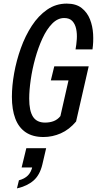

<svg xmlns="http://www.w3.org/2000/svg" viewBox="-20 -750 537 1065"><path d="M221 10Q162 10 123 -16Q84 -42 65 -92Q46 -142 46 -213Q46 -274 58.5 -344Q71 -414 95.5 -482.5Q120 -551 156.5 -607Q193 -663 241.5 -696.5Q290 -730 350 -730Q402 -730 433 -705.5Q464 -681 479 -643Q494 -605 496.5 -561Q499 -517 493 -476H399Q404 -503 406 -533Q408 -563 402.5 -589.5Q397 -616 381.5 -633Q366 -650 336 -650Q300 -650 269.5 -619Q239 -588 215.5 -537Q192 -486 175.5 -426.5Q159 -367 150.5 -308Q142 -249 142 -203Q142 -135 163 -102.5Q184 -70 230 -70Q257 -70 278.5 -78.5Q300 -87 315 -106L402 -76Q364 -31 317.5 -10.5Q271 10 221 10ZM308 -75 367 -335 391 -304H262L281 -382H472L402 -76ZM74 295 85 250Q116 242 134.5 223.5Q153 205 160 173L193 179H100L126 72H236L215 162Q201 221 166 251.5Q131 282 74 295Z"/></svg>

Font: Instrument Sans Condensed Medium
Style: Italic
Weight: 500
Width: 3
Italic angle: -13°
Designer: Rodrigo Fuenzalida
Foundry: fragTYPE
Version: Version 1.000;gftools[0.9.28]